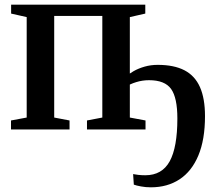

<svg xmlns="http://www.w3.org/2000/svg" viewBox="-20 -553 918 820"><path d="M624.5 247Q602 247 582 243.2Q562 239.5 551.5 235.5L548.5 190.5Q556 192 570 193.8Q584 195.5 600.5 195.5Q672 195.5 704.8 135.8Q737.5 76 737.5 -47Q737.5 -135.5 710.8 -173Q684 -210.5 616.5 -210.5Q588 -210.5 561.5 -202.2Q535 -194 517 -182V-225Q530 -237.5 550.8 -249.2Q571.5 -261 597.8 -268.5Q624 -276 653.5 -276Q723 -276 767.8 -252.8Q812.5 -229.5 834 -181Q855.5 -132.5 855.5 -57Q855.5 43.5 827.2 111Q799 178.5 747 212.8Q695 247 624.5 247ZM27 0V-38.5L94 -51V-480L27.5 -495V-533H600.5V-495L534.5 -480V-51L601.5 -38.5V0H351.5V-38.5L417 -51V-485H211.5V-51L277 -38.5V0Z"/></svg>

Font: Merriweather 72pt SemiBold
Style: Regular
Weight: 600
Version: Version 2.100